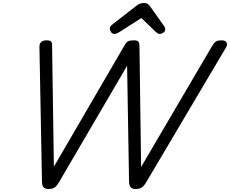

<svg xmlns="http://www.w3.org/2000/svg" viewBox="-20 -1256 1545 1290"><path d="M305 14Q286 14 274 4Q262 -6 262 -38L245 -940Q244 -961 256 -973Q268 -985 293 -985Q316 -985 323 -977Q330 -969 330 -949L342 -136L813 -945Q828 -972 840.5 -978.5Q853 -985 879 -985Q902 -985 909 -977Q916 -969 917 -949L928 -134L1404 -945Q1420 -971 1432 -978Q1444 -985 1469 -985Q1495 -985 1502.5 -969.5Q1510 -954 1496 -933L959 -26Q945 -4 930 5Q915 14 890 14Q871 14 859.5 3.5Q848 -7 847 -38L834 -814L373 -26Q360 -4 344.5 5Q329 14 305 14ZM747 -1028Q735 -1028 726.5 -1040Q718 -1052 718 -1063Q718 -1073 721.5 -1078Q725 -1083 729 -1087L891 -1213Q906 -1226 919.5 -1231Q933 -1236 949 -1236Q962 -1236 972.5 -1229.5Q983 -1223 991 -1210L1083 -1080Q1088 -1073 1089 -1067.5Q1090 -1062 1090 -1057Q1090 -1045 1077 -1036.5Q1064 -1028 1055 -1028Q1045 -1028 1037.5 -1033Q1030 -1038 1023 -1045L930 -1135L778 -1038Q771 -1034 763 -1031Q755 -1028 747 -1028Z"/></svg>

Font: Playwrite NO
Style: Regular
Weight: 400
Designer: Veronika Burian, José Scaglione
Foundry: TypeTogether
Version: Version 1.002